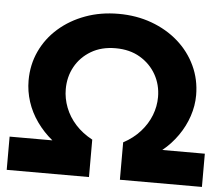

<svg xmlns="http://www.w3.org/2000/svg" viewBox="-51 -766 956 823"><g transform="rotate(5 427.0 -354.0)"><path d="M494 -161Q537 -184 566.5 -217Q596 -250 611 -288.5Q626 -327 626 -367Q626 -420 601.5 -463.5Q577 -507 532.5 -533.5Q488 -560 427 -560Q366 -560 321.5 -533.5Q277 -507 253 -463.5Q229 -420 229 -367Q229 -327 244 -288Q259 -249 288.5 -216.5Q318 -184 361 -161V0H7V-143H191Q153 -174 124.5 -214Q96 -254 81.5 -299Q67 -344 67 -390Q67 -458 94 -516Q121 -574 170 -617Q219 -660 284.5 -684Q350 -708 427 -708Q504 -708 569.5 -684Q635 -660 684 -617Q733 -574 760.5 -515.5Q788 -457 788 -389Q788 -344 773 -299Q758 -254 730 -214Q702 -174 664 -143H847V0H494Z"/></g></svg>

Font: Alexandria
Style: Bold
Weight: 700
Designer: Mohamed Gaber
Foundry: Kief Type Foundry
Version: Version 5.100